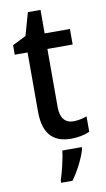

<svg xmlns="http://www.w3.org/2000/svg" viewBox="-97 -706 535 973"><g transform="rotate(-10 170.5 -219.5)"><path d="M252 -75C210 -75 185 -103 185 -159V-459H315V-539H185V-660H120L87 -543L17 -508V-459H83V-154C83 -32 141 10 226 10C263 10 297 2 321 -9V-88C302 -81 276 -75 252 -75ZM270 71V61H170C166 102 148 174 136 209V221H194C227 177 258 114 270 71Z"/></g></svg>

Font: Noto Sans Devanagari SemiCondensed Medium
Style: Regular
Weight: 500
Width: 4
Designer: Jelle Bosma - Monotype Design Team
Foundry: Monotype Imaging Inc.
Version: Version 2.004